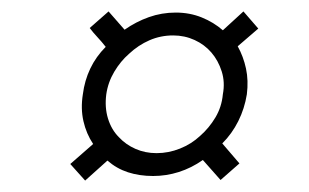

<svg xmlns="http://www.w3.org/2000/svg" viewBox="-20 -526 540 336"><path d="M125 -361Q128 -385 138 -406Q148 -427 165 -444Q158 -453 150.5 -461Q143 -469 137 -477L170 -506L198 -474Q218 -488 240.5 -496Q263 -504 287.5 -504Q312 -504 333 -495.5Q354 -487 370 -473L406 -506L432 -476L396 -445Q406 -427 410.5 -406Q415 -385 412 -361Q408 -336 397 -314Q386 -292 369 -275L399 -240L366 -211Q358 -220 350.5 -228.5Q343 -237 335 -246Q315 -232 293 -225Q271 -218 248 -218Q224 -218 204 -224.5Q184 -231 168 -245L129 -210L103 -239L143 -274Q131 -292 126 -314Q121 -336 125 -361ZM166 -361Q163 -338 169 -318.5Q175 -299 188 -286Q200 -273 217 -265.5Q234 -258 254 -258Q275 -258 295 -266Q315 -274 330 -288Q346 -302 357 -320.5Q368 -339 370 -361Q374 -382 368 -401Q362 -420 350 -434Q338 -448 320.5 -456Q303 -464 283 -464Q261 -464 241.5 -455.5Q222 -447 206 -432Q191 -419 180 -400.5Q169 -382 166 -361Z"/></svg>

Font: Josefin Slab
Style: Italic
Weight: 400
Italic angle: -12°
Designer: Santiago Orozco
Foundry: Typemade
Version: Version 2.000